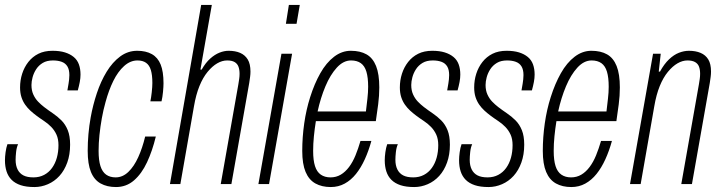

<svg xmlns="http://www.w3.org/2000/svg" viewBox="-28 -743 2911 775"><path d="M111 12Q78 12 55.5 4.5Q33 -3 19 -17Q5 -31 -1.5 -51Q-8 -71 -8 -96Q-8 -110 -5.5 -128.5Q-3 -147 2 -161H45Q39 -148 37 -129.5Q35 -111 35 -98Q35 -75 43 -59Q51 -43 66.5 -35Q82 -27 107 -27Q131 -27 150 -37Q169 -47 182 -65Q195 -83 201.5 -106.5Q208 -130 208 -157Q208 -182 200 -199.5Q192 -217 179 -230.5Q166 -244 150 -254.5Q134 -265 118 -277Q106 -286 94.5 -296.5Q83 -307 73.5 -320.5Q64 -334 58.5 -351Q53 -368 53 -390Q53 -419 61.5 -445.5Q70 -472 86.5 -493Q103 -514 127 -526Q151 -538 184 -538Q213 -538 234 -531.5Q255 -525 269.5 -513Q284 -501 290.5 -483Q297 -465 297 -442Q297 -428 294 -412Q291 -396 286 -378H244Q250 -411 251 -422.5Q252 -434 252 -440Q252 -462 244 -475Q236 -488 221 -493.5Q206 -499 186 -499Q161 -499 144.5 -489Q128 -479 118 -463.5Q108 -448 103.5 -431Q99 -414 99 -400Q99 -378 106.5 -361.5Q114 -345 125.5 -333Q137 -321 150 -311Q167 -298 185.5 -285.5Q204 -273 220 -257Q236 -241 245.5 -217.5Q255 -194 255 -159Q255 -119 243.5 -87Q232 -55 212 -33Q192 -11 165.5 0.5Q139 12 111 12Z M440 12Q404 12 378 -2.5Q352 -17 339 -49Q326 -81 326 -134Q326 -168 329 -202Q332 -236 338 -269Q347 -319 363 -367Q379 -415 402.5 -453.5Q426 -492 457 -515Q488 -538 526 -538Q561 -538 585 -524.5Q609 -511 620.5 -482.5Q632 -454 632 -407Q632 -394 630 -372.5Q628 -351 624 -334H579Q582 -348 584.5 -370.5Q587 -393 587 -408Q587 -440 581 -460Q575 -480 561.5 -489.5Q548 -499 527 -499Q498 -499 473 -476.5Q448 -454 429.5 -416.5Q411 -379 398 -331Q389 -299 383 -265.5Q377 -232 373.5 -198.5Q370 -165 370 -134Q370 -96 377.5 -72.5Q385 -49 400.5 -38Q416 -27 439 -27Q467 -27 490 -49Q513 -71 530 -108.5Q547 -146 558 -192H601Q587 -134 565.5 -88Q544 -42 513 -15Q482 12 440 12Z M658 0 784 -723H827L781 -462H786Q802 -490 820.5 -506.5Q839 -523 858 -530.5Q877 -538 895 -538Q922 -538 941.5 -529.5Q961 -521 972 -503Q983 -485 983 -454Q983 -444 981.5 -432.5Q980 -421 978 -408L906 0H863L934 -402Q936 -414 937.5 -424.5Q939 -435 939 -445Q939 -462 934.5 -474Q930 -486 919 -492.5Q908 -499 889 -499Q869 -499 849 -487.5Q829 -476 810 -453Q791 -430 777 -395.5Q763 -361 755 -314L700 0Z M1126 -647 1138 -723H1182L1169 -647ZM1015 0 1108 -526H1151L1058 0Z M1307 12Q1271 12 1245 -2.5Q1219 -17 1205.5 -49Q1192 -81 1192 -134Q1192 -189 1200 -245Q1208 -301 1224 -351Q1241 -405 1265 -447.5Q1289 -490 1320.5 -514Q1352 -538 1388 -538Q1426 -538 1451.5 -523.5Q1477 -509 1490 -476.5Q1503 -444 1503 -390Q1503 -357 1498.5 -322Q1494 -287 1489 -254H1247Q1242 -223 1239 -192.5Q1236 -162 1236 -134Q1236 -96 1243.5 -72.5Q1251 -49 1267 -38Q1283 -27 1306 -27Q1329 -27 1347.5 -38Q1366 -49 1381 -69Q1396 -89 1407 -116Q1418 -143 1427 -174H1471Q1460 -134 1444.5 -100Q1429 -66 1409 -41Q1389 -16 1363.5 -2Q1338 12 1307 12ZM1254 -293H1449Q1452 -319 1455 -344.5Q1458 -370 1458 -393Q1458 -430 1451 -453.5Q1444 -477 1428.5 -488Q1413 -499 1389 -499Q1358 -499 1331.5 -470Q1305 -441 1285.5 -394.5Q1266 -348 1254 -293Z M1644 12Q1611 12 1588.5 4.5Q1566 -3 1552 -17Q1538 -31 1531.5 -51Q1525 -71 1525 -96Q1525 -110 1527.5 -128.5Q1530 -147 1535 -161H1578Q1572 -148 1570 -129.5Q1568 -111 1568 -98Q1568 -75 1576 -59Q1584 -43 1599.5 -35Q1615 -27 1640 -27Q1664 -27 1683 -37Q1702 -47 1715 -65Q1728 -83 1734.5 -106.5Q1741 -130 1741 -157Q1741 -182 1733 -199.5Q1725 -217 1712 -230.5Q1699 -244 1683 -254.5Q1667 -265 1651 -277Q1639 -286 1627.5 -296.5Q1616 -307 1606.5 -320.5Q1597 -334 1591.5 -351Q1586 -368 1586 -390Q1586 -419 1594.5 -445.5Q1603 -472 1619.5 -493Q1636 -514 1660 -526Q1684 -538 1717 -538Q1746 -538 1767 -531.5Q1788 -525 1802.5 -513Q1817 -501 1823.5 -483Q1830 -465 1830 -442Q1830 -428 1827 -412Q1824 -396 1819 -378H1777Q1783 -411 1784 -422.5Q1785 -434 1785 -440Q1785 -462 1777 -475Q1769 -488 1754 -493.5Q1739 -499 1719 -499Q1694 -499 1677.5 -489Q1661 -479 1651 -463.5Q1641 -448 1636.5 -431Q1632 -414 1632 -400Q1632 -378 1639.5 -361.5Q1647 -345 1658.5 -333Q1670 -321 1683 -311Q1700 -298 1718.5 -285.5Q1737 -273 1753 -257Q1769 -241 1778.5 -217.5Q1788 -194 1788 -159Q1788 -119 1776.5 -87Q1765 -55 1745 -33Q1725 -11 1698.5 0.5Q1672 12 1644 12Z M1944 12Q1911 12 1888.5 4.5Q1866 -3 1852 -17Q1838 -31 1831.5 -51Q1825 -71 1825 -96Q1825 -110 1827.5 -128.5Q1830 -147 1835 -161H1878Q1872 -148 1870 -129.5Q1868 -111 1868 -98Q1868 -75 1876 -59Q1884 -43 1899.5 -35Q1915 -27 1940 -27Q1964 -27 1983 -37Q2002 -47 2015 -65Q2028 -83 2034.5 -106.5Q2041 -130 2041 -157Q2041 -182 2033 -199.5Q2025 -217 2012 -230.5Q1999 -244 1983 -254.5Q1967 -265 1951 -277Q1939 -286 1927.5 -296.5Q1916 -307 1906.5 -320.5Q1897 -334 1891.5 -351Q1886 -368 1886 -390Q1886 -419 1894.5 -445.5Q1903 -472 1919.5 -493Q1936 -514 1960 -526Q1984 -538 2017 -538Q2046 -538 2067 -531.5Q2088 -525 2102.5 -513Q2117 -501 2123.5 -483Q2130 -465 2130 -442Q2130 -428 2127 -412Q2124 -396 2119 -378H2077Q2083 -411 2084 -422.5Q2085 -434 2085 -440Q2085 -462 2077 -475Q2069 -488 2054 -493.5Q2039 -499 2019 -499Q1994 -499 1977.5 -489Q1961 -479 1951 -463.5Q1941 -448 1936.5 -431Q1932 -414 1932 -400Q1932 -378 1939.5 -361.5Q1947 -345 1958.5 -333Q1970 -321 1983 -311Q2000 -298 2018.5 -285.5Q2037 -273 2053 -257Q2069 -241 2078.5 -217.5Q2088 -194 2088 -159Q2088 -119 2076.5 -87Q2065 -55 2045 -33Q2025 -11 1998.5 0.5Q1972 12 1944 12Z M2278 12Q2242 12 2216 -2.5Q2190 -17 2176.5 -49Q2163 -81 2163 -134Q2163 -189 2171 -245Q2179 -301 2195 -351Q2212 -405 2236 -447.5Q2260 -490 2291.5 -514Q2323 -538 2359 -538Q2397 -538 2422.5 -523.5Q2448 -509 2461 -476.5Q2474 -444 2474 -390Q2474 -357 2469.5 -322Q2465 -287 2460 -254H2218Q2213 -223 2210 -192.5Q2207 -162 2207 -134Q2207 -96 2214.5 -72.5Q2222 -49 2238 -38Q2254 -27 2277 -27Q2300 -27 2318.5 -38Q2337 -49 2352 -69Q2367 -89 2378 -116Q2389 -143 2398 -174H2442Q2431 -134 2415.5 -100Q2400 -66 2380 -41Q2360 -16 2334.5 -2Q2309 12 2278 12ZM2225 -293H2420Q2423 -319 2426 -344.5Q2429 -370 2429 -393Q2429 -430 2422 -453.5Q2415 -477 2399.5 -488Q2384 -499 2360 -499Q2329 -499 2302.5 -470Q2276 -441 2256.5 -394.5Q2237 -348 2225 -293Z M2515 0 2608 -526H2639L2631 -454H2636Q2653 -485 2672.5 -503.5Q2692 -522 2712.5 -530Q2733 -538 2753 -538Q2780 -538 2800 -529.5Q2820 -521 2831 -503Q2842 -485 2842 -454Q2842 -444 2840.5 -432.5Q2839 -421 2837 -408L2765 0H2722L2793 -402Q2795 -414 2796.5 -424.5Q2798 -435 2798 -445Q2798 -462 2793.5 -474Q2789 -486 2777.5 -492.5Q2766 -499 2747 -499Q2727 -499 2707 -487.5Q2687 -476 2668 -453Q2649 -430 2635 -395.5Q2621 -361 2613 -314L2558 0Z"/></svg>

Font: Archivo ExtraCondensed Thin
Style: Italic
Weight: 250
Width: 2
Italic angle: -10°
Designer: Hector Gatti
Foundry: Omnibus-Type
Version: Version 2.001